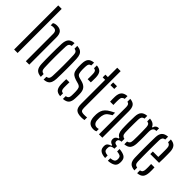

<svg xmlns="http://www.w3.org/2000/svg" viewBox="-9 -1552 2463 2463"><g transform="rotate(45 1222.0 -320.5)"><path d="M58 0V-800H121V0ZM270.5 0 270 -495Q270 -529 256 -543.8Q242 -558.5 211 -558.5Q187.5 -558.5 170.5 -551V-591Q181.5 -599 196.5 -603Q211.5 -607 231 -607Q283.5 -607 307.8 -579Q332 -551 332 -491L332.5 0Z M437.5 -118.5Q436 -152 435.2 -196.8Q434.5 -241.5 434.5 -291Q434.5 -340.5 435.2 -389.5Q436 -438.5 437.5 -480.5Q440.5 -542.5 465 -572Q489.5 -601.5 548 -606V-555.5Q522 -551.5 511 -536.5Q500 -521.5 499 -491Q497.5 -448.5 496.5 -401.8Q495.5 -355 495.2 -305.8Q495 -256.5 496 -206.8Q497 -157 499 -109Q500 -79 511.2 -63.8Q522.5 -48.5 548 -44.5V6Q489.5 1.5 464.8 -28Q440 -57.5 437.5 -118.5ZM598 6V-44.5Q624.5 -49 635 -64Q645.5 -79 646.5 -107.5Q648.5 -153 649.5 -200.5Q650.5 -248 650.5 -296.8Q650.5 -345.5 649.8 -394.8Q649 -444 646.5 -493Q645.5 -522.5 634.5 -537Q623.5 -551.5 598 -555.5V-606Q637.5 -603 661 -589Q684.5 -575 695.5 -548.2Q706.5 -521.5 708.5 -480.5Q710 -443 710.8 -398Q711.5 -353 711.5 -304.8Q711.5 -256.5 710.8 -209.2Q710 -162 708.5 -118.5Q706.5 -78 695.5 -51.5Q684.5 -25 661 -11Q637.5 3 598 6Z M799 -111.5Q798.5 -135.5 798.5 -156.8Q798.5 -178 800 -204H857Q855.5 -173.5 855.8 -149Q856 -124.5 856 -106Q856.5 -76.5 866 -62.5Q875.5 -48.5 899 -45V6Q844.5 1.5 822.8 -26.5Q801 -54.5 799 -111.5ZM949 6V-44.5Q974 -48.5 985.2 -62.5Q996.5 -76.5 997.5 -106.5Q998 -121.5 998 -134Q998 -146.5 998 -158.2Q998 -170 997.5 -182.5Q996 -222.5 986.8 -240.8Q977.5 -259 947.5 -269L897 -283.5Q860 -295 839 -311.5Q818 -328 809.2 -355.2Q800.5 -382.5 799 -426.5Q798.5 -447 798.5 -460Q798.5 -473 799 -488Q800.5 -545.5 823.5 -573.5Q846.5 -601.5 902.5 -606V-555.5Q880.5 -551.5 871 -537.5Q861.5 -523.5 860.5 -494Q860 -483 859.5 -466.5Q859 -450 859.5 -433.5Q860.5 -394 868.2 -370.2Q876 -346.5 909.5 -336.5L958 -323.5Q1009.5 -309.5 1033.2 -278Q1057 -246.5 1057 -183.5Q1057 -162.5 1056.8 -147.2Q1056.5 -132 1055.5 -110.5Q1053.5 -54 1030 -26.2Q1006.5 1.5 949 6ZM994 -397.5Q995 -415 995 -433Q995 -451 995 -467Q995 -483 994.5 -495Q994 -523.5 985 -537.5Q976 -551.5 952.5 -555V-606Q1006 -601.5 1029 -573.5Q1052 -545.5 1053.5 -487.5Q1053.5 -480 1053.5 -463.8Q1053.5 -447.5 1053.2 -429.5Q1053 -411.5 1051.5 -397.5Z M1114 -550.5V-600H1158.5V-770H1220.5V-106.5Q1220.5 -69 1232.8 -55.8Q1245 -42.5 1286 -42.5Q1301.5 -42.5 1311.8 -43.2Q1322 -44 1336 -45.5V2Q1324 4 1311.2 5.5Q1298.5 7 1284 7Q1213.5 7 1186 -20Q1158.5 -47 1158.5 -113V-550.5ZM1255 -550.5V-600H1324V-550.5Z M1390.5 -105Q1390 -118.5 1389.8 -130.5Q1389.5 -142.5 1390 -157Q1392 -191.5 1401.8 -219.8Q1411.5 -248 1434 -271.8Q1456.5 -295.5 1497 -317Q1508 -323 1520.8 -329.8Q1533.5 -336.5 1547 -342.5V-296.5Q1538.5 -292 1528.5 -285.5Q1518.5 -279 1507 -271Q1474.5 -250.5 1463.2 -219.8Q1452 -189 1451.5 -156Q1451.5 -142 1451.8 -130.5Q1452 -119 1452.5 -109Q1455 -78 1471.5 -60Q1488 -42 1516 -42Q1533.5 -42 1547 -47.5V-4.5Q1528 6 1500.5 6Q1448.5 6 1421.5 -22Q1394.5 -50 1390.5 -105ZM1401.5 -397.5Q1400 -422 1400 -445.2Q1400 -468.5 1400.5 -489Q1403 -544 1427 -572.5Q1451 -601 1509 -606V-555.5Q1487.5 -552 1475 -538.8Q1462.5 -525.5 1461.5 -498Q1460.5 -481 1460.2 -461.8Q1460 -442.5 1460.5 -425.5Q1461 -408.5 1461.5 -397.5ZM1597 0V-492.5Q1597 -520 1588.5 -534.8Q1580 -549.5 1559 -554.5V-606Q1615.5 -601 1637 -571.2Q1658.5 -541.5 1658.5 -482L1658 0Z M1867.5 159Q1813 156 1782.8 136.5Q1752.5 117 1749.5 77.5Q1749 72 1748.8 66.8Q1748.5 61.5 1749 55.5Q1749.5 26.5 1770 10.8Q1790.5 -5 1814 -9V-21.5Q1766 -36 1764 -72Q1764 -77.5 1764 -80.5Q1764 -83.5 1764 -88.5Q1765 -108 1779.8 -122.5Q1794.5 -137 1813.5 -140V-153Q1787 -165.5 1774.2 -191.2Q1761.5 -217 1759.5 -257.5Q1758 -292 1757.5 -318.2Q1757 -344.5 1757 -369.2Q1757 -394 1757.8 -422.2Q1758.5 -450.5 1759.5 -487.5Q1762 -545 1787 -573Q1812 -601 1867.5 -606V-555.5Q1842.5 -552 1831.5 -536.8Q1820.5 -521.5 1819.5 -491Q1818.5 -459 1818 -415.5Q1817.5 -372 1817.8 -328.5Q1818 -285 1819.5 -253Q1821 -222.5 1833.5 -208Q1846 -193.5 1869 -189.5V-138Q1841.5 -136 1828.8 -125.8Q1816 -115.5 1816 -98.5Q1816 -97.5 1816 -95.5Q1816 -93.5 1816 -92Q1816 -76.5 1828.2 -68Q1840.5 -59.5 1867.5 -56.5V-10.5Q1837.5 -9 1818.5 2.2Q1799.5 13.5 1799 42.5Q1798.5 46.5 1798.5 52Q1798.5 57.5 1799 63Q1800 90 1818.2 100.8Q1836.5 111.5 1867.5 113.5ZM1917 159V114Q1950 111.5 1970.5 100.8Q1991 90 1993.5 61.5Q1994 56 1994 51Q1994 46 1993 40.5Q1991 11.5 1970 2.5Q1949 -6.5 1917 -9.5V-54Q1978 -49 2011.5 -28.8Q2045 -8.5 2046.5 40Q2047 45 2047.2 51.8Q2047.5 58.5 2046.5 64.5Q2045 115.5 2008.5 136Q1972 156.5 1917 159ZM1917 -139.5V-189.5Q1939.5 -194 1950.8 -208Q1962 -222 1963.5 -254Q1965 -288.5 1965.2 -330Q1965.5 -371.5 1964.8 -414.2Q1964 -457 1962.5 -493.5Q1961 -523 1951.2 -537.5Q1941.5 -552 1917 -555.5V-606Q1990.5 -600 2011 -549H2023.5Q2025 -572.5 2042.8 -586.2Q2060.5 -600 2087.5 -600V-550.5H2078Q2053.5 -550.5 2039.2 -531.5Q2025 -512.5 2025 -474V-449Q2026 -411 2026 -381.5Q2026 -352 2025.8 -323Q2025.5 -294 2024 -257.5Q2020.5 -200.5 1996.5 -172.2Q1972.5 -144 1917 -139.5Z M2135 -111.5Q2134 -151 2133.2 -197.5Q2132.5 -244 2132.5 -294.2Q2132.5 -344.5 2133 -393.8Q2133.5 -443 2135 -487.5Q2137 -545 2163 -573.2Q2189 -601.5 2245.5 -606V-555Q2219.5 -550.5 2208.8 -535.5Q2198 -520.5 2197 -494Q2196 -448 2195.5 -400.5Q2195 -353 2195 -304.2Q2195 -255.5 2195.5 -205.8Q2196 -156 2197 -106Q2198 -76.5 2209.5 -62.2Q2221 -48 2245.5 -44.5V6Q2187.5 1.5 2162.2 -26.5Q2137 -54.5 2135 -111.5ZM2295.5 6V-45Q2318 -49 2328.5 -63.2Q2339 -77.5 2340 -106.5Q2341 -121.5 2340.8 -148.8Q2340.5 -176 2339 -204H2400.5Q2402 -184.5 2402.2 -156Q2402.5 -127.5 2401.5 -111.5Q2398.5 -54.5 2374.8 -26.5Q2351 1.5 2295.5 6ZM2241.5 -286.5V-333H2340Q2341 -365 2341.2 -398Q2341.5 -431 2341.2 -457.2Q2341 -483.5 2340 -494Q2338.5 -522.5 2327.5 -536.8Q2316.5 -551 2295.5 -555V-606Q2350.5 -601 2374.8 -572.5Q2399 -544 2401.5 -489Q2402 -478 2402.5 -444.5Q2403 -411 2402.8 -368.2Q2402.5 -325.5 2400.5 -286.5Z"/></g></svg>

Font: Big Shoulders Stencil Text Thin Light
Style: Regular
Weight: 300
Version: Version 2.001